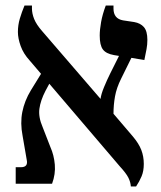

<svg xmlns="http://www.w3.org/2000/svg" viewBox="-20 -667 583 697"><path d="M37 0V-60H56Q83 -60 77 -87L62 -174Q53 -220 61 -260.5Q69 -301 92 -339L129 -399L88 -447Q65 -472 55 -500Q45 -528 45 -551Q45 -576 52 -599.5Q59 -623 69 -647H96V-636Q96 -618 104 -598Q112 -578 133 -554L345 -308Q347 -325 358 -351.5Q369 -378 380 -400L412 -464L394 -467Q365 -472 353.5 -487.5Q342 -503 342 -538Q342 -559 347 -587Q352 -615 364 -647H392V-636Q392 -599 427 -593L467 -587Q490 -583 502.5 -568.5Q515 -554 515 -522Q515 -505 512 -489Q509 -473 504 -449L457 -457L420 -382Q403 -348 397.5 -317Q392 -286 392 -254L462 -172Q484 -146 493 -122.5Q502 -99 502 -72Q502 -46 494 -27Q486 -8 474 10H455Q454 -6 446 -22Q438 -38 415 -63L159 -363L145 -337Q127 -302 123 -272Q119 -242 135 -205L163 -133Q176 -104 179 -69.5Q182 -35 169 0Z"/></svg>

Font: Noto Serif Hebrew SemiCondensed SemiBold
Style: Regular
Weight: 600
Width: 4
Designer: Monotype Design Team
Foundry: Monotype Imaging Inc.
Version: Version 2.004; ttfautohint (v1.8.4.7-5d5b)